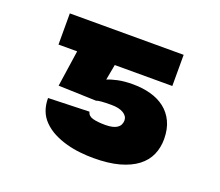

<svg xmlns="http://www.w3.org/2000/svg" viewBox="-95 -663 923 806"><g transform="rotate(20 366.0 -259.5)"><path d="M89.5 -389.2V-528.4H598V-389.2H340.9L328.1 -319.6Q345.2 -327.1 373.6 -333.3Q402 -339.5 441.8 -339.5Q483.7 -339.5 520.1 -329.5Q556.5 -319.6 583.5 -298.8Q610.4 -278.1 626.1 -245.6Q641.7 -213.1 642 -167.6Q642 -129.3 627.7 -96.9Q613.3 -64.6 582.6 -41.2Q551.8 -17.8 504.1 -4.6Q456.3 8.5 389.2 8.5Q360.4 8.5 329.2 5.1Q297.9 1.8 267.6 -6.6Q237.2 -14.9 209.9 -28.9Q182.5 -43 161.6 -64.6Q125 -102.3 125 -163.4L308.2 -169Q312.1 -150.9 332.9 -145.1Q353.7 -139.2 389.2 -139.2Q458.1 -139.2 458.8 -184.7Q458.5 -203.8 438.9 -215.6Q419.4 -227.3 384.9 -227.3Q329.2 -227.3 318.2 -221.6L149.1 -227.3L172.9 -389.2Z"/></g></svg>

Font: Inter P Black
Style: Regular
Weight: 900
Designer: Rasmus Andersson
Foundry: rsms
Version: Version 3.018;git-588b23468